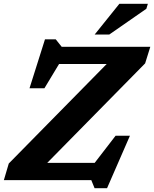

<svg xmlns="http://www.w3.org/2000/svg" viewBox="-28 -955 816 1018"><path d="M769 -707 741.5 -619 222.5 -91.5H474L585 -235.5H661L539.5 43H473.5L456 0H-7.5L18.5 -88L537.5 -615.5H285L207.5 -487H128.5L210.5 -746.5H267.5L299 -707ZM474 -772 605 -935H756L748 -908.5L551.5 -772Z"/></svg>

Font: Newsreader Caption SemiBold
Style: Italic
Weight: 600
Italic angle: -17°
Designer: Hugues Gentile
Foundry: Production Type
Version: Version 1.001